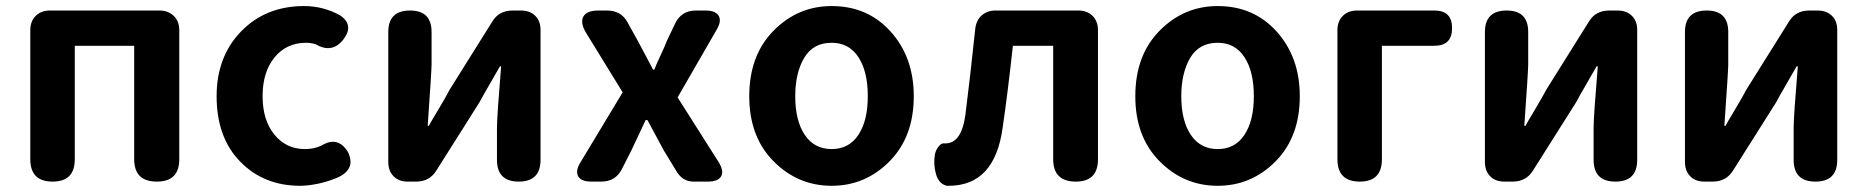

<svg xmlns="http://www.w3.org/2000/svg" viewBox="-20 -594 6106 628"><path d="M143.6 -559.6H501Q530.3 -559.6 548.3 -542Q566.4 -524.4 566.4 -495.1V-73.2Q566.4 0 493.2 0Q418.9 0 418.9 -73.2V-444.3H224.6V-73.2Q224.6 0 152.3 0Q79.1 0 79.1 -73.2V-495.1Q79.1 -524.4 96.7 -542Q114.3 -559.6 143.6 -559.6Z M688.5 -279.3Q688.5 -409.2 769 -491.7Q849.6 -574.2 974.6 -574.2Q1038.1 -574.2 1093.8 -543Q1137.7 -511.7 1104.5 -466.8Q1067.4 -417 1012.7 -449.2Q996.1 -454.1 981.4 -454.1Q917 -454.1 877.9 -406.2Q838.9 -358.4 838.9 -279.3Q838.9 -201.2 877.4 -153.8Q916 -106.4 977.5 -106.4Q1007.8 -106.4 1032.2 -118.2Q1085 -150.4 1118.2 -96.7Q1132.8 -65.4 1121.6 -44.4Q1110.4 -23.4 1078.1 -10.7Q1045.9 2 1015.6 7.8Q985.4 13.7 961.9 13.7Q842.8 13.7 765.6 -65.4Q688.5 -144.5 688.5 -279.3Z M1748 -496.1V-71.3Q1748 0 1676.8 0Q1605.5 0 1605.5 -71.3V-175.8Q1605.5 -212.9 1619.1 -377H1615.2Q1609.4 -366.2 1583.5 -321.8Q1557.6 -277.3 1547.9 -258.8L1407.2 -36.1Q1384.8 0 1340.8 0H1313.5Q1284.2 0 1267.1 -17.6Q1250 -35.2 1250 -64.5V-489.3Q1250 -559.6 1321.3 -559.6Q1391.6 -559.6 1391.6 -489.3V-382.8Q1391.6 -363.3 1378.9 -182.6H1382.8Q1387.7 -192.4 1414.1 -236.3Q1440.4 -280.3 1450.2 -299.8L1590.8 -524.4Q1612.3 -559.6 1657.2 -559.6H1683.6Q1712.9 -559.6 1730.5 -542.5Q1748 -525.4 1748 -496.1Z M2294.9 0H2249Q2213.9 0 2194.3 -31.2L2151.4 -101.6Q2130.9 -140.6 2097.7 -201.2H2091.8Q2068.4 -152.3 2044.9 -101.6L2014.6 -42Q1994.1 0 1946.3 0H1914.1Q1880.9 0 1871.1 -17.6Q1861.3 -35.2 1878.9 -63.5L2016.6 -292L1896.5 -487.3Q1877 -520.5 1888.2 -540Q1899.4 -559.6 1937.5 -559.6H1964.8Q2011.7 -559.6 2032.2 -521.5L2066.4 -460L2116.2 -366.2H2120.1Q2126 -381.8 2140.6 -413.1Q2155.3 -444.3 2161.1 -460L2187.5 -515.6Q2208 -559.6 2255.9 -559.6H2287.1Q2320.3 -559.6 2330.6 -542.5Q2340.8 -525.4 2324.2 -497.1L2196.3 -275.4L2330.1 -64.5Q2348.6 -35.2 2338.9 -17.6Q2329.1 0 2294.9 0Z M2700.2 -574.2Q2818.4 -574.2 2893.6 -490.2Q2968.8 -406.2 2968.8 -279.3Q2968.8 -146.5 2889.6 -66.4Q2810.5 13.7 2700.2 13.7Q2589.8 13.7 2510.3 -66.4Q2430.7 -146.5 2430.7 -279.3Q2430.7 -413.1 2510.3 -493.7Q2589.8 -574.2 2700.2 -574.2ZM2700.2 -454.1Q2639.6 -454.1 2610.4 -404.8Q2581.1 -355.5 2581.1 -279.3Q2581.1 -199.2 2612.3 -152.8Q2643.6 -106.4 2700.2 -106.4Q2756.8 -106.4 2787.6 -152.8Q2818.4 -199.2 2818.4 -279.3Q2818.4 -360.4 2787.6 -407.2Q2756.8 -454.1 2700.2 -454.1Z M3236.3 -559.6H3506.8Q3536.1 -559.6 3553.7 -542Q3571.3 -524.4 3571.3 -495.1V-73.2Q3571.3 0 3499 0Q3424.8 0 3424.8 -73.2V-444.3H3293Q3275.4 -284.2 3259.8 -178.7Q3234.4 13.7 3083 13.7H3077.1Q3050.8 7.8 3041.5 -24.4Q3032.2 -56.6 3038.1 -89.8Q3041 -103.5 3050.3 -115.2Q3059.6 -127 3070.3 -125H3072.3Q3125 -125 3137.7 -218.8Q3154.3 -350.6 3169.9 -500Q3172.9 -527.3 3190.9 -543.5Q3209 -559.6 3236.3 -559.6Z M3962.9 -574.2Q4081.1 -574.2 4156.2 -490.2Q4231.4 -406.2 4231.4 -279.3Q4231.4 -146.5 4152.3 -66.4Q4073.2 13.7 3962.9 13.7Q3852.5 13.7 3772.9 -66.4Q3693.4 -146.5 3693.4 -279.3Q3693.4 -413.1 3772.9 -493.7Q3852.5 -574.2 3962.9 -574.2ZM3962.9 -454.1Q3902.3 -454.1 3873 -404.8Q3843.8 -355.5 3843.8 -279.3Q3843.8 -199.2 3875 -152.8Q3906.2 -106.4 3962.9 -106.4Q4019.5 -106.4 4050.3 -152.8Q4081.1 -199.2 4081.1 -279.3Q4081.1 -360.4 4050.3 -407.2Q4019.5 -454.1 3962.9 -454.1Z M4418.9 -559.6H4671.9Q4729.5 -559.6 4729.5 -502Q4729.5 -444.3 4671.9 -444.3H4500V-73.2Q4500 0 4427.7 0Q4354.5 0 4354.5 -73.2V-495.1Q4354.5 -524.4 4372.1 -542Q4389.6 -559.6 4418.9 -559.6Z M5335 -496.1V-71.3Q5335 0 5263.7 0Q5192.4 0 5192.4 -71.3V-175.8Q5192.4 -212.9 5206.1 -377H5202.1Q5196.3 -366.2 5170.4 -321.8Q5144.5 -277.3 5134.8 -258.8L4994.1 -36.1Q4971.7 0 4927.7 0H4900.4Q4871.1 0 4854 -17.6Q4836.9 -35.2 4836.9 -64.5V-489.3Q4836.9 -559.6 4908.2 -559.6Q4978.5 -559.6 4978.5 -489.3V-382.8Q4978.5 -363.3 4965.8 -182.6H4969.7Q4974.6 -192.4 5001 -236.3Q5027.3 -280.3 5037.1 -299.8L5177.7 -524.4Q5199.2 -559.6 5244.1 -559.6H5270.5Q5299.8 -559.6 5317.4 -542.5Q5335 -525.4 5335 -496.1Z M5989.3 -496.1V-71.3Q5989.3 0 5918 0Q5846.7 0 5846.7 -71.3V-175.8Q5846.7 -212.9 5860.4 -377H5856.4Q5850.6 -366.2 5824.7 -321.8Q5798.8 -277.3 5789.1 -258.8L5648.4 -36.1Q5626 0 5582 0H5554.7Q5525.4 0 5508.3 -17.6Q5491.2 -35.2 5491.2 -64.5V-489.3Q5491.2 -559.6 5562.5 -559.6Q5632.8 -559.6 5632.8 -489.3V-382.8Q5632.8 -363.3 5620.1 -182.6H5624Q5628.9 -192.4 5655.3 -236.3Q5681.6 -280.3 5691.4 -299.8L5832 -524.4Q5853.5 -559.6 5898.4 -559.6H5924.8Q5954.1 -559.6 5971.7 -542.5Q5989.3 -525.4 5989.3 -496.1Z"/></svg>

Font: GenSenMaruGothic TW TTF Bold
Style: Regular
Weight: 700
Version: Version 1.301